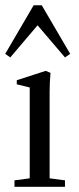

<svg xmlns="http://www.w3.org/2000/svg" viewBox="-25 -719 303 739"><path d="M14.6 -498 -4.9 -511.7 104.5 -698.7H135.7L245.1 -511.7L225.1 -498L119.6 -621.6ZM30.8 0V-24.9L89.4 -32.7V-382.3L39.6 -394.5V-410.2L150.9 -446.3L169.4 -438.5Q166 -400.9 166 -366.2V-32.7L225.1 -24.9V0Z"/></svg>

Font: Elstob
Style: Regular
Weight: 400
Designer: Peter S. Baker
Version: Version 1.015